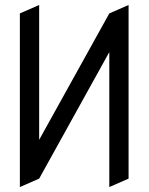

<svg xmlns="http://www.w3.org/2000/svg" viewBox="-20 -758 602 778"><path d="M138.7 -191.4 422.9 -703.6 501 -737.8V-34.2L422.9 0V-546.9L138.7 -34.2L60.5 0V-703.6L138.7 -737.8Z"/></svg>

Font: NovaMono
Style: Regular
Weight: 400
Monospace: yes
Version: Version 1.2